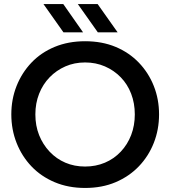

<svg xmlns="http://www.w3.org/2000/svg" viewBox="-20 -917 843 950"><path d="M401 13Q318 13 250.5 -15.5Q183 -44 135.5 -94Q88 -144 62 -210Q36 -276 36 -351Q36 -426 62 -491.5Q88 -557 135.5 -607Q183 -657 250.5 -685Q318 -713 401 -713Q485 -713 552 -685Q619 -657 667 -607Q715 -557 741 -491.5Q767 -426 767 -351Q767 -276 741 -210Q715 -144 667 -94Q619 -44 552 -15.5Q485 13 401 13ZM401 -93Q454 -93 499 -112Q544 -131 577.5 -166.5Q611 -202 629 -249Q647 -296 647 -351Q647 -406 629 -453Q611 -500 577.5 -534.5Q544 -569 499 -588.5Q454 -608 401 -608Q348 -608 303.5 -588.5Q259 -569 225.5 -534.5Q192 -500 173.5 -453Q155 -406 155 -351Q155 -295 173.5 -248.5Q192 -202 225.5 -166.5Q259 -131 303.5 -112Q348 -93 401 -93ZM464 -757 365 -897H463L562 -757ZM294 -757 195 -897H293L391 -757Z"/></svg>

Font: MuseoModerno Thin Medium
Style: Regular
Weight: 500
Version: Version 1.003